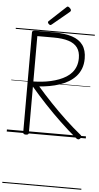

<svg xmlns="http://www.w3.org/2000/svg" viewBox="-97 -1311 964 1863"><g transform="rotate(5 385.0 -379.5)"><path d="M187 14Q173 14 166.5 9Q160 4 160 -6V-979Q160 -989 167 -993.5Q174 -998 188 -998H371Q479 -998 550 -974.5Q621 -951 656.5 -901Q692 -851 692 -770Q692 -715 675 -671.5Q658 -628 628 -595.5Q598 -563 558.5 -539.5Q519 -516 472.5 -500.5Q426 -485 376 -476Q326 -467 276 -463Q341 -388 413 -312.5Q485 -237 561.5 -165Q638 -93 718 -28Q726 -21 726.5 -12.5Q727 -4 715 7Q706 16 697.5 15.5Q689 15 679 8Q596 -61 515 -138Q434 -215 358.5 -295.5Q283 -376 215 -456V-6Q215 4 208.5 9Q202 14 187 14ZM215 -506Q257 -507 300 -511.5Q343 -516 384.5 -525.5Q426 -535 463 -549Q500 -563 532 -583Q564 -603 587 -630Q610 -657 622.5 -692Q635 -727 635 -770Q635 -832 606.5 -871.5Q578 -911 520 -929.5Q462 -948 374 -948H215ZM331 -1066Q324 -1066 315 -1075Q306 -1084 306 -1091Q306 -1093 307 -1096.5Q308 -1100 312 -1103L470 -1250Q474 -1253 477 -1256Q480 -1259 484 -1259Q491 -1259 499 -1253Q507 -1247 512.5 -1239.5Q518 -1232 518 -1225Q518 -1221 516.5 -1218Q515 -1215 510 -1210L345 -1073Q340 -1070 337.5 -1068Q335 -1066 331 -1066ZM0 490H770V500H0ZM0 -20H770V0H0ZM0 -505H770V-500H0ZM0 -1010H770V-1000H0Z"/></g></svg>

Font: Playwrite NG Modern Guides
Style: Regular
Weight: 400
Designer: Veronika Burian, José Scaglione
Foundry: TypeTogether
Version: Version 1.003